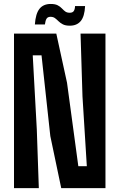

<svg xmlns="http://www.w3.org/2000/svg" viewBox="-20 -974 618 994"><path d="M52.5 0V-800H271.5L327 -545.5L385.5 -113.5H429.5L407 -475L397 -800H526V0H297L240.5 -269.5L195 -687.5H149.5L170.5 -304.5L181 0ZM368.5 -942.5H420.5Q418 -889 398 -865Q378 -841 341.5 -841Q319 -841 305.5 -848Q292 -855 282.8 -864.2Q273.5 -873.5 264.5 -880.2Q255.5 -887 241.5 -887Q227 -887 221 -877.2Q215 -867.5 212.5 -847.5H160.5Q164.5 -903.5 184.5 -928.5Q204.5 -953.5 242.5 -953.5Q265 -953.5 278.2 -946.8Q291.5 -940 300 -930.8Q308.5 -921.5 317.5 -914.8Q326.5 -908 341 -908Q356 -908 362 -917Q368 -926 368.5 -942.5Z"/></svg>

Font: Big Shoulders
Style: Bold
Weight: 700
Designer: Patric King
Foundry: XO Type Co
Version: Version 2.002